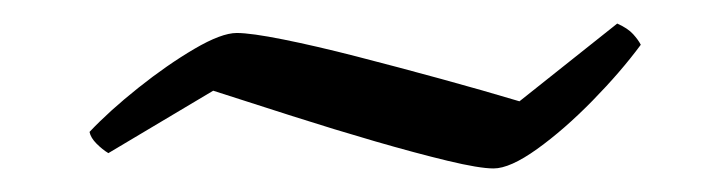

<svg xmlns="http://www.w3.org/2000/svg" viewBox="-20 -398 601 163"><path d="M399 -255Q387 -255 360 -261.5Q333 -268 298.5 -278Q264 -288 228 -299.5Q192 -311 161 -321L72 -268Q67 -271 62 -276Q57 -281 56 -286Q73 -304 97.5 -323.5Q122 -343 145 -356.5Q168 -370 181 -370Q193 -370 220.5 -364.5Q248 -359 283 -350Q318 -341 354.5 -331Q391 -321 421 -312L504 -378Q513 -374 517.5 -369Q522 -364 524 -360Q507 -337 483 -312.5Q459 -288 436 -271.5Q413 -255 399 -255Z"/></svg>

Font: Texturina 12pt ExtraLight
Style: Italic
Weight: 250
Italic angle: -11°
Designer: Guillermo Torres Carreño
Foundry: Omnibus-Type
Version: Version 1.002